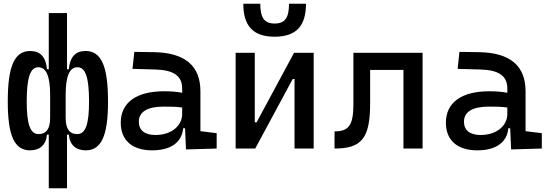

<svg xmlns="http://www.w3.org/2000/svg" viewBox="-20 -803 2970 1038"><path d="M443.4 9.8C527.8 9.8 564 -68.8 564 -253.9C564 -445.8 527.8 -527.3 442.4 -527.3C387.7 -527.3 357.9 -494.6 352.1 -428.7H342.3V-732.4H243.7V-428.7H233.9C228 -494.6 198.2 -527.3 143.6 -527.3C58.1 -527.3 22 -445.8 22 -253.9C22 -68.8 58.1 9.8 142.6 9.8C194.3 9.8 229.5 -19 233.9 -75.2H243.7V214.8H342.3V-75.2H352.1C356.4 -19 391.6 9.8 443.4 9.8ZM335 -166V-291C335 -390.6 356 -439.5 398.4 -439.5C442.4 -439.5 461.4 -384.3 461.4 -253.9C461.4 -130.4 442.4 -78.1 397.5 -78.1C355 -78.1 335 -107.4 335 -166ZM251 -291V-166C251 -107.4 231 -78.1 188.5 -78.1C143.6 -78.1 124.5 -130.4 124.5 -253.9C124.5 -384.3 143.6 -439.5 187.5 -439.5C230 -439.5 251 -390.6 251 -291Z M985.4 4.9 1151.4 0V-83L1063.5 -93.8V-309.6C1063.5 -446.3 981.4 -518.6 810.5 -521L706.1 -522.5L696.3 -430.7L820.3 -427.2C916 -424.8 964.8 -394 964.8 -325.2V-301.3C936.5 -307.1 904.3 -309.6 867.2 -309.6C717.8 -309.6 632.8 -249 632.8 -139.6C632.8 -44.4 694.8 9.8 802.7 9.8C898.9 9.8 962.9 -29.8 970.2 -109.4H980.5ZM964.8 -221.7V-185.5C964.8 -130.9 916 -73.2 819.3 -73.2C762.7 -73.2 730.5 -99.1 730.5 -144.5C730.5 -198.7 776.9 -226.6 865.2 -226.6C898.9 -226.6 931.6 -226.6 964.8 -221.7Z M1253.9 0H1359.9L1562.5 -376H1572.3V0H1675.8V-517.6H1569.8L1367.2 -141.6H1357.4V-517.6H1253.9ZM1464.8 -604.5C1580.6 -604.5 1634.3 -662.1 1634.3 -782.7H1542.5C1542.5 -709.5 1522.5 -675.8 1464.8 -675.8C1408.2 -675.8 1387.2 -708 1387.2 -782.7H1295.4C1295.4 -663.1 1348.1 -604.5 1464.8 -604.5Z M1788.6 0C1936 0 1981 -56.2 1981 -244.6V-424.8H2161.1V0H2264.6V-517.6H1890.6V-241.2C1890.6 -127 1866.7 -92.8 1788.6 -92.8Z M2743.2 4.9 2909.2 0V-83L2821.3 -93.8V-309.6C2821.3 -446.3 2739.3 -518.6 2568.4 -521L2463.9 -522.5L2454.1 -430.7L2578.1 -427.2C2673.8 -424.8 2722.7 -394 2722.7 -325.2V-301.3C2694.3 -307.1 2662.1 -309.6 2625 -309.6C2475.6 -309.6 2390.6 -249 2390.6 -139.6C2390.6 -44.4 2452.6 9.8 2560.5 9.8C2656.7 9.8 2720.7 -29.8 2728 -109.4H2738.3ZM2722.7 -221.7V-185.5C2722.7 -130.9 2673.8 -73.2 2577.1 -73.2C2520.5 -73.2 2488.3 -99.1 2488.3 -144.5C2488.3 -198.7 2534.7 -226.6 2623 -226.6C2656.7 -226.6 2689.5 -226.6 2722.7 -221.7Z"/></svg>

Font: Cascadia Mono NF
Style: Regular
Weight: 400
Monospace: yes
Designer: Aaron Bell
Foundry: Saja Typeworks
Version: Version 2404.023